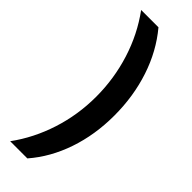

<svg xmlns="http://www.w3.org/2000/svg" viewBox="-289 -729 903 903"><g transform="rotate(45 162.5 -278.0)"><path d="M142.1 -713.9Q214.4 -627.4 251.7 -514.4Q289.1 -401.4 289.1 -273.4Q289.1 -145.5 251.2 -34.7Q213.4 76.2 142.1 158.2H27.8Q94.2 67.4 130.1 -44.2Q166 -155.8 166 -275.4Q166 -395 130.6 -507.8Q95.2 -620.6 26.9 -713.9Z"/></g></svg>

Font: Open Sans Hebrew Condensed
Style: Bold
Weight: 700
Width: 3
Foundry: Ascender Corporation, Yanek Iontef
Version: Version 2.001;PS 002.001;hotconv 1.0.70;makeotf.lib2.5.58329